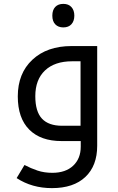

<svg xmlns="http://www.w3.org/2000/svg" viewBox="-20 -720 601 980"><path d="M245.1 240.2Q143.1 240.2 64.9 189L105 122.1Q137.2 139.2 171.4 150.6Q205.6 162.1 247.1 162.1Q314.9 162.1 353.5 125.7Q392.1 89.4 392.1 28.8V0H293.9Q187.5 0 129.2 -58.6Q70.8 -117.2 70.8 -228Q70.8 -345.7 145.5 -415.3Q220.2 -484.9 345.2 -484.9H476.1V23.9Q476.1 126 415.8 183.1Q355.5 240.2 245.1 240.2ZM391.1 -78.1V-407.2H348.1Q259.3 -407.2 209.7 -360.4Q160.2 -313.5 160.2 -229Q160.2 -150.9 194.1 -114.5Q228 -78.1 296.9 -78.1ZM303.2 -580.1Q277.3 -580.1 262.2 -595.7Q247.1 -611.3 247.1 -640.1Q247.1 -668.9 262 -684.6Q276.9 -700.2 303.2 -700.2Q330.1 -700.2 344.7 -683.8Q359.4 -667.5 359.4 -640.1Q359.4 -612.8 344.7 -596.4Q330.1 -580.1 303.2 -580.1Z"/></svg>

Font: Noto Sans Kufi Arabic
Style: Regular
Weight: 400
Designer: Monotype Design team
Foundry: Monotype Imaging Inc.
Version: Version 1.02